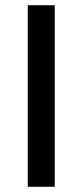

<svg xmlns="http://www.w3.org/2000/svg" viewBox="-20 -713 316 733"><path d="M86 0V-693H189V0Z"/></svg>

Font: Ubuntu Sans Medium
Style: Regular
Weight: 500
Designer: Dalton Maag Ltd
Foundry: Dalton Maag Ltd
Version: Version 1.006; ttfautohint (v1.8.4.7-5d5b)